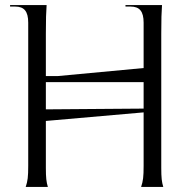

<svg xmlns="http://www.w3.org/2000/svg" viewBox="-20 -742 718 762"><path d="M540 0H628C622 -20 620 -36 620 -76V-608C620 -668 621 -692 623 -722H478V-716H498C534 -716 550 -697 550 -652V-472L208 -440H162V-608C162 -668 163 -692 165 -722H20V-716H40C76 -716 92 -697 92 -652V-84C92 -40 90 -24 82 0H170C164 -20 162 -36 162 -76V-262L550 -296V-84C550 -40 548 -24 540 0ZM162 -308V-416H550V-311Z"/></svg>

Font: Sinistre
Style: Regular
Weight: 400
Designer: Jules Durand
Foundry: Collletttivo
Version: Version 69.420;Glyphs 3.2 (3217)